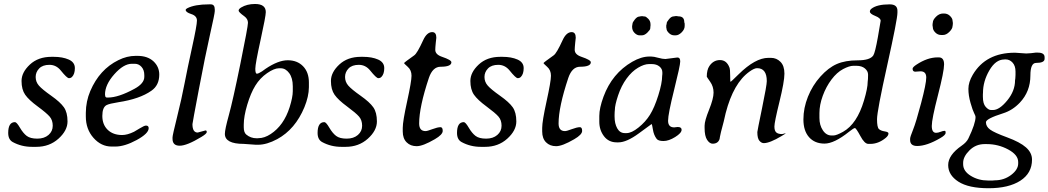

<svg xmlns="http://www.w3.org/2000/svg" viewBox="-20 -744 5368 983"><path d="M22 -63.5Q22 -118.7 56.6 -118.7Q65.4 -118.7 82 -90.3Q98.6 -62 116.9 -48.1Q135.3 -34.2 170.9 -34.2Q206.5 -34.2 228.3 -53Q250 -71.8 250 -100.3Q250 -128.9 234.1 -147.2Q218.3 -165.5 172.9 -199Q127.4 -232.4 108.9 -259Q90.3 -285.6 90.3 -329.6Q90.3 -373.5 132.8 -413.3Q175.3 -453.1 243.7 -453.1H254.4Q300.3 -453.1 331.8 -439.2Q363.3 -425.3 363.3 -395.3Q363.3 -365.2 349.1 -350.6Q342.8 -343.8 332.8 -343.8Q322.8 -343.8 291 -383.3Q267.6 -412.1 233.2 -412.1Q198.7 -412.1 180.7 -393.6Q162.6 -375 162.6 -349.9Q162.6 -324.7 179.2 -305.7Q195.8 -286.6 242.2 -253.9Q288.6 -221.2 307.1 -194.8Q325.7 -168.5 325.7 -122.1Q325.7 -75.7 279.3 -33.9Q232.9 7.8 165.5 7.8H144Q90.3 7.8 45.4 -16.6Q22 -29.3 22 -63.5Z M669.9 -417.5H655.3Q612.8 -417.5 565.2 -363.8Q517.6 -310.1 517.6 -260.3L518.1 -257.8Q518.1 -244.6 527.3 -244.6H533.2Q586.4 -244.6 668.9 -289.6Q718.8 -316.9 718.8 -350.6V-359.4Q718.8 -385.7 704.6 -401.6Q690.4 -417.5 669.9 -417.5ZM419.4 -147.9V-166.5Q419.9 -225.6 442.4 -278.3Q489.7 -388.7 585.9 -436Q629.9 -458 674.3 -458H683.6Q735.4 -458 765.6 -430.2Q795.4 -402.3 795.4 -362.3Q795.4 -307.1 754.9 -279.3Q695.3 -237.3 586.4 -220.7Q540 -213.4 525.9 -206.1Q503.9 -194.8 503.9 -150.4Q503.9 -106 531.5 -79.3Q559.1 -52.7 605.5 -52.7Q631.8 -52.7 666 -69.3Q670.9 -71.8 694.8 -86.4Q718.8 -101.1 727.1 -101.1Q741.2 -101.1 741.2 -87.9Q741.2 -60.5 679.7 -27.1Q618.2 6.3 570.3 6.3H551.3Q498 6.3 458.7 -38.1Q419.4 -82.5 419.4 -147.9Z M992.2 -65.4 1032.2 -76.2Q1038.6 -76.2 1038.6 -67.9Q1038.6 -59.6 1011.2 -43Q937 2 900.1 2Q863.3 2 863.3 -33.2V-41Q863.3 -51.3 886.7 -145.5Q910.2 -239.7 924.8 -316.4Q939.5 -393.1 963.9 -503.9Q988.3 -614.7 988.3 -638.7Q988.3 -662.6 959.5 -671.9Q930.7 -681.2 930.7 -692.9Q930.7 -697.8 938.5 -701.7Q977.1 -721.7 1050.3 -721.7H1059.1Q1079.6 -721.7 1079.6 -695.8V-687Q1079.6 -674.8 1055.4 -567.9Q1031.2 -460.9 998.3 -287.4Q965.3 -113.8 965.3 -108.4Q965.3 -65.4 992.2 -65.4Z M1228 -106V-92.3Q1228 -65.9 1240.7 -55.2Q1263.2 -36.1 1293.9 -36.1H1298.8L1303.7 -36.6Q1333.5 -36.6 1365.7 -57.6Q1433.1 -101.6 1462.9 -195.3Q1479 -246.6 1479 -277.3V-302.2Q1479 -344.7 1460.7 -369.6Q1442.4 -394.5 1417 -394.5H1408.2Q1383.8 -394.5 1347.4 -369.4Q1311 -344.2 1287.4 -305.9Q1263.7 -267.6 1245.8 -207.8Q1228 -147.9 1228 -106ZM1228 -7.3Q1131.3 -7.3 1131.3 -58.6Q1131.3 -81.1 1151.6 -154.3Q1171.9 -227.5 1210.7 -417.7Q1249.5 -607.9 1249.5 -627.4Q1249.5 -647 1231 -660.6Q1201.7 -681.6 1201.7 -689.7Q1201.7 -697.8 1214.4 -705.6Q1244.1 -723.6 1285.6 -723.6Q1340.8 -723.6 1340.8 -682.1Q1340.8 -661.1 1314 -539.1Q1287.1 -417 1287.1 -391.8Q1287.1 -366.7 1295.2 -366.7Q1303.2 -366.7 1321.8 -378.9L1339.4 -391.6Q1404.3 -435.5 1453.1 -435.5Q1502 -435.5 1531.7 -404.8Q1561.5 -374 1561.5 -321.8V-297.4Q1561 -250 1538.6 -195.3Q1491.7 -82 1399.4 -31.7Q1345.7 -2.9 1301.3 -2.9H1290Z M1606 -63.5Q1606 -118.7 1640.6 -118.7Q1649.4 -118.7 1666 -90.3Q1682.6 -62 1700.9 -48.1Q1719.2 -34.2 1754.9 -34.2Q1790.5 -34.2 1812.3 -53Q1834 -71.8 1834 -100.3Q1834 -128.9 1818.1 -147.2Q1802.2 -165.5 1756.8 -199Q1711.4 -232.4 1692.9 -259Q1674.3 -285.6 1674.3 -329.6Q1674.3 -373.5 1716.8 -413.3Q1759.3 -453.1 1827.6 -453.1H1838.4Q1884.3 -453.1 1915.8 -439.2Q1947.3 -425.3 1947.3 -395.3Q1947.3 -365.2 1933.1 -350.6Q1926.8 -343.8 1916.7 -343.8Q1906.7 -343.8 1875 -383.3Q1851.6 -412.1 1817.1 -412.1Q1782.7 -412.1 1764.6 -393.6Q1746.6 -375 1746.6 -349.9Q1746.6 -324.7 1763.2 -305.7Q1779.8 -286.6 1826.2 -253.9Q1872.6 -221.2 1891.1 -194.8Q1909.7 -168.5 1909.7 -122.1Q1909.7 -75.7 1863.3 -33.9Q1816.9 7.8 1749.5 7.8H1728Q1674.3 7.8 1629.4 -16.6Q1606 -29.3 1606 -63.5Z M2042 -70.8V-89.4Q2042 -123 2064.5 -225.3Q2086.9 -327.6 2086.9 -356.2Q2086.9 -384.8 2067.9 -401.6Q2048.8 -418.5 2048.8 -421.1Q2048.8 -423.8 2101.1 -460.9Q2116.2 -471.7 2146.5 -538.1Q2165.5 -579.6 2192.9 -579.6Q2213.9 -579.6 2213.9 -550.8L2210.9 -523.4Q2208.5 -500 2208.5 -488.8Q2208.5 -464.8 2243.2 -453.1Q2291 -437 2291 -425.3Q2291 -402.3 2235.8 -402.3Q2195.3 -402.3 2175.8 -345.2Q2126 -195.8 2126 -111.8Q2126 -72.8 2158.7 -72.8Q2167.5 -72.8 2193.8 -82.8Q2220.2 -92.8 2235.4 -92.8Q2246.6 -92.8 2246.6 -73.7Q2246.6 -54.7 2206.1 -31.2Q2145 4.4 2113.3 4.4Q2081.5 4.4 2061.8 -15.4Q2042 -35.2 2042 -70.8Z M2319.8 -63.5Q2319.8 -118.7 2354.5 -118.7Q2363.3 -118.7 2379.9 -90.3Q2396.5 -62 2414.8 -48.1Q2433.1 -34.2 2468.8 -34.2Q2504.4 -34.2 2526.1 -53Q2547.9 -71.8 2547.9 -100.3Q2547.9 -128.9 2532 -147.2Q2516.1 -165.5 2470.7 -199Q2425.3 -232.4 2406.7 -259Q2388.2 -285.6 2388.2 -329.6Q2388.2 -373.5 2430.7 -413.3Q2473.1 -453.1 2541.5 -453.1H2552.2Q2598.1 -453.1 2629.6 -439.2Q2661.1 -425.3 2661.1 -395.3Q2661.1 -365.2 2647 -350.6Q2640.6 -343.8 2630.6 -343.8Q2620.6 -343.8 2588.9 -383.3Q2565.4 -412.1 2531 -412.1Q2496.6 -412.1 2478.5 -393.6Q2460.4 -375 2460.4 -349.9Q2460.4 -324.7 2477.1 -305.7Q2493.7 -286.6 2540 -253.9Q2586.4 -221.2 2605 -194.8Q2623.5 -168.5 2623.5 -122.1Q2623.5 -75.7 2577.1 -33.9Q2530.8 7.8 2463.4 7.8H2441.9Q2388.2 7.8 2343.3 -16.6Q2319.8 -29.3 2319.8 -63.5Z M2755.9 -70.8V-89.4Q2755.9 -123 2778.3 -225.3Q2800.8 -327.6 2800.8 -356.2Q2800.8 -384.8 2781.7 -401.6Q2762.7 -418.5 2762.7 -421.1Q2762.7 -423.8 2814.9 -460.9Q2830.1 -471.7 2860.4 -538.1Q2879.4 -579.6 2906.7 -579.6Q2927.7 -579.6 2927.7 -550.8L2924.8 -523.4Q2922.4 -500 2922.4 -488.8Q2922.4 -464.8 2957 -453.1Q3004.9 -437 3004.9 -425.3Q3004.9 -402.3 2949.7 -402.3Q2909.2 -402.3 2889.6 -345.2Q2839.8 -195.8 2839.8 -111.8Q2839.8 -72.8 2872.6 -72.8Q2881.3 -72.8 2907.7 -82.8Q2934.1 -92.8 2949.2 -92.8Q2960.4 -92.8 2960.4 -73.7Q2960.4 -54.7 2919.9 -31.2Q2858.9 4.4 2827.1 4.4Q2795.4 4.4 2775.6 -15.4Q2755.9 -35.2 2755.9 -70.8Z M3371.1 -373.5Q3371.1 -391.6 3356 -403.8Q3340.8 -416 3316.9 -416H3302.7Q3278.3 -416 3246.6 -397.2Q3214.8 -378.4 3188 -341.8Q3161.1 -305.2 3144.5 -255.4Q3127.9 -205.6 3127.9 -180.7L3127 -170.9L3126.5 -156.2V-147Q3126.5 -111.3 3140.1 -86.9Q3153.8 -62.5 3179.2 -62.5H3188Q3213.4 -62.5 3249 -91.1Q3284.7 -119.6 3307.6 -156.2Q3330.6 -192.9 3350.3 -255.6Q3370.1 -318.4 3370.1 -355.5L3371.1 -364.7ZM3310.1 -610.4 3309.1 -598.1Q3309.1 -591.8 3294.7 -577.4Q3280.3 -563 3265.6 -563H3254.9Q3241.2 -563 3228.8 -575.4Q3216.3 -587.9 3216.3 -606V-610.4L3218.3 -622.6Q3218.3 -629.4 3230.2 -644.3Q3242.2 -659.2 3253.4 -659.2Q3256.3 -660.2 3257.8 -660.2L3264.2 -661.1H3270.5Q3274.9 -659.7 3281 -659.7Q3287.1 -659.7 3298.8 -647.9Q3310.5 -636.2 3310.5 -619.6V-611.8ZM3485.4 -623V-610.8Q3485.4 -593.8 3470 -578.4Q3454.6 -563 3439 -563H3432.6Q3416.5 -563 3404.5 -575Q3392.6 -586.9 3392.6 -596.2L3391.1 -603.5V-614.3Q3393.6 -621.6 3393.6 -626.5Q3393.6 -631.3 3405.3 -645.8Q3417 -660.2 3429.7 -660.2L3439 -661.6H3444.8Q3450.7 -660.2 3454.1 -660.2Q3483.4 -660.2 3483.4 -630.4Q3485.4 -624.5 3485.4 -623ZM3386.7 -441.9 3448.2 -449.7Q3462.9 -449.7 3462.6 -429Q3462.4 -408.2 3431.4 -284.2Q3400.4 -160.2 3400.4 -126Q3400.4 -91.8 3431.6 -91.8L3449.7 -93.8Q3469.7 -93.8 3469.7 -79.6Q3469.7 -63 3436.8 -42.5Q3403.8 -22 3377 -22Q3350.1 -22 3341.8 -33.2Q3327.1 -52.7 3322.8 -80.8Q3318.4 -108.9 3315.9 -108.9L3250.5 -61Q3188 -15.1 3146 -15.1H3137.7Q3096.2 -15.1 3072.3 -46.6Q3048.3 -78.1 3048.3 -120.6V-150.4Q3048.3 -190.4 3069.8 -249Q3113.8 -368.2 3216.8 -427.7Q3263.7 -454.6 3304.7 -454.6H3313.5Q3327.1 -454.6 3349.6 -448.2Q3372.1 -441.9 3386.7 -441.9Z M3905.8 -328.6Q3905.8 -395 3856 -395Q3841.8 -395 3817.9 -377.9Q3735.4 -319.8 3695.3 -165L3685.5 -122.6L3671.4 -68.8L3666 -43.9L3664.1 -32.2Q3656.2 -8.3 3628.4 -8.3Q3613.3 -8.3 3600.3 -27.8Q3587.4 -47.4 3587.4 -88.9V-100.6Q3587.4 -125.5 3610.4 -182.4Q3633.3 -239.3 3633.3 -270Q3633.3 -300.8 3616 -325.4Q3598.6 -350.1 3598.6 -351.6Q3598.6 -386.2 3611.8 -405.8Q3632.3 -436.5 3666.3 -436.5Q3700.2 -436.5 3714.8 -397.9Q3718.3 -388.7 3718.3 -356.9Q3718.3 -325.2 3720.2 -325.2Q3722.7 -325.2 3761.7 -363.8Q3847.2 -447.8 3913.6 -447.8H3927.2Q3955.6 -447.8 3975.8 -427.5Q3996.1 -407.2 3996.1 -366.9Q3996.1 -326.7 3970.5 -222.4Q3944.8 -118.2 3944.8 -96.4Q3944.8 -74.7 3954.1 -66.2Q3963.4 -57.6 3984.4 -57.6L4003.4 -62Q4003.4 -60.5 3981.4 -47.4Q3920.9 -11.2 3890.6 -11.2Q3878.4 -11.2 3867.9 -23.4Q3857.4 -35.6 3857.4 -67.9Q3857.4 -73.2 3881.6 -190.4Q3905.8 -307.6 3905.8 -328.6Z M4574.7 -678.7Q4574.7 -645.5 4522.5 -410.4Q4470.2 -175.3 4470.2 -133.5Q4470.2 -91.8 4480.2 -83Q4490.2 -74.2 4509.5 -71.3Q4528.8 -68.4 4528.8 -61Q4528.8 -49.3 4514.2 -37.6Q4477.1 -7.3 4436 -7.3H4425.8Q4406.2 -7.3 4384.8 -47.9Q4362.8 -88.4 4356.9 -88.4Q4350.6 -88.4 4326.7 -69.3Q4251 -8.8 4201.2 -8.8Q4151.4 -8.8 4122.3 -41.5Q4093.3 -74.2 4093.3 -132.6Q4093.3 -190.9 4116.5 -248.8Q4139.6 -306.6 4180.4 -352.1Q4221.2 -397.5 4264.4 -416.3Q4307.6 -435.1 4371.1 -435.1Q4434.6 -435.1 4451.2 -460.4Q4460.4 -474.6 4474.6 -554.2Q4488.8 -633.8 4488.8 -637.7Q4488.8 -651.4 4461.2 -662.4Q4433.6 -673.3 4433.6 -684.6Q4433.6 -692.9 4441.4 -699.2Q4469.7 -721.7 4535.2 -721.7Q4574.7 -721.7 4574.7 -689ZM4237.8 -50.3H4246.6Q4262.2 -50.3 4296.4 -69.3Q4367.7 -109.4 4403.3 -229Q4422.4 -292.5 4422.4 -325.7L4423.8 -339.4L4424.3 -357.9V-362.3Q4424.3 -379.9 4408.2 -393.6Q4392.1 -407.2 4363.8 -407.2H4349.1Q4328.6 -407.2 4296.6 -390.4Q4264.6 -373.5 4237.1 -336.9Q4209.5 -300.3 4192.4 -253.7Q4175.3 -207 4175.3 -165V-140.1Q4175.3 -103 4192.9 -76.7Q4210.4 -50.3 4237.8 -50.3Z M4856.9 -610.8Q4856.9 -597.2 4840.8 -581.1Q4824.7 -564.9 4808.1 -564.9H4797.9Q4781.2 -564.9 4768.6 -577.6Q4755.9 -590.3 4755.9 -604L4754.4 -613.8V-619.1L4754.9 -620.6V-624Q4755.9 -627 4755.9 -628.9Q4755.9 -642.1 4772.2 -658.4Q4788.6 -674.8 4808.1 -674.8H4813.5Q4831.5 -674.8 4844.2 -662.1Q4856.9 -649.4 4856.9 -637.7L4858.4 -627.4V-620.6L4857.9 -619.1V-615.7Q4856.9 -611.8 4856.9 -610.8ZM4666 -377Q4652.3 -377 4652.3 -392.1Q4652.3 -399.9 4671.4 -412.6Q4728 -450.2 4780.3 -450.2H4786.6Q4813.5 -450.2 4813.5 -414.3Q4813.5 -378.4 4782 -256.3Q4750.5 -134.3 4750.5 -99.1Q4750.5 -64 4772.5 -64Q4782.7 -64 4795.4 -69.1Q4808.1 -74.2 4815.9 -74.2Q4821.3 -74.2 4821.3 -67.4V-63.5Q4821.3 -52.7 4794.4 -37.1Q4725.1 3.4 4675.8 3.4Q4639.6 3.4 4639.6 -27.3V-33.7Q4639.6 -43 4654.8 -80.3Q4669.9 -117.7 4696 -216.6Q4722.2 -315.4 4722.2 -347.2Q4722.2 -378.9 4692.9 -378.9Q4671.4 -377 4666 -377Z M5012.2 -248Q5012.2 -212.9 5026.6 -196.8Q5041 -180.7 5053.7 -180.7H5063.5Q5096.7 -180.7 5136.7 -229.5Q5176.8 -278.3 5176.8 -332.5L5178.2 -342.8L5179.2 -360.4V-377.9Q5179.2 -406.7 5164.3 -423.3Q5149.4 -439.9 5128.4 -439.9H5125L5121.6 -439.5Q5077.6 -439.5 5045.2 -383.5Q5012.7 -327.6 5012.7 -268.6L5012.2 -261.7ZM5032.2 -6.3H5021Q4975.6 -6.3 4943.4 25.9Q4911.1 58.1 4911.1 89.4V96.7Q4911.1 132.3 4950.2 156.2Q4989.3 180.2 5038.1 180.2H5062Q5069.8 179.2 5073.7 179.2Q5120.1 179.2 5156.5 151.9Q5192.9 124.5 5192.9 92.8V85.4Q5192.9 48.8 5141.6 21.2Q5090.3 -6.3 5032.2 -6.3ZM5284.7 -421.9Q5255.4 -421.9 5255.4 -357.9Q5255.4 -275.4 5201.2 -218.3Q5164.1 -179.2 5116.2 -164.1Q5027.8 -136.2 5027.8 -118.2Q5027.8 -96.2 5049.1 -80.6Q5070.3 -64.9 5136.2 -40.8Q5202.1 -16.6 5232.9 10.7Q5263.7 38.1 5263.7 73.2Q5263.7 142.6 5203.9 181.2Q5144 219.7 5041.5 219.7Q4939 219.7 4886.7 186Q4834.5 152.3 4834.5 101.1Q4834.5 49.8 4903.3 2Q4928.7 -15.6 4938 -35.2Q4974.6 -111.3 4974.6 -145.5Q4974.6 -150.9 4967.3 -164.8Q4960 -178.7 4949 -216.8Q4938 -254.9 4938 -289.1Q4938 -323.2 4960.4 -361.3Q5026.9 -474.1 5175.8 -474.1H5177.2L5233.9 -470.2Q5243.7 -470.2 5258.3 -471.7L5282.2 -474.6H5293Q5328.1 -474.6 5328.1 -451.2V-442.9Q5328.1 -421.9 5284.7 -421.9Z"/></svg>

Font: Averia Serif Libre Light
Style: Italic
Weight: 300
Italic angle: -8.5°
Version: Version 1.002